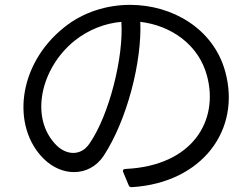

<svg xmlns="http://www.w3.org/2000/svg" viewBox="-20 -748 1040 791"><path d="M510 15C512 21 517 24 524 23C812 5 974 -212 908 -453C859 -631 689 -728 516 -728C420 -728 322 -698 244 -635C51 -481 27 -224 161 -93C198 -57 242 -39 285 -39C332 -39 377 -61 407 -106C504 -254 565 -495 558 -658C685 -643 799 -564 833 -435C882 -252 775 -65 497 -52C488 -52 484 -46 488 -38ZM480 -658C490 -514 430 -274 349 -157C331 -130 307 -118 282 -118C259 -118 235 -128 214 -148C100 -260 147 -467 287 -580C345 -626 412 -652 480 -658Z"/></svg>

Font: LINE Seed JP_OTF Regular
Style: Regular
Weight: 400
Designer: LY Corporation & Fontrix & Fontworks
Version: Version 1.002